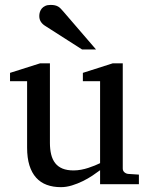

<svg xmlns="http://www.w3.org/2000/svg" viewBox="-20 -753 609 785"><path d="M389.2 0V-57.1Q376.5 -47.4 358.2 -35.2Q339.8 -22.9 318.6 -12.5Q297.4 -2 274.2 5.1Q251 12.2 229 12.2Q196.8 12.2 171.1 2.7Q145.5 -6.8 127.7 -26.6Q109.9 -46.4 100.3 -76.9Q90.8 -107.4 90.8 -149.9V-420.9H21V-455.1L144 -494.1H184.1V-168.9Q184.1 -142.6 189.2 -121.6Q194.3 -100.6 205.8 -85.9Q217.3 -71.3 235.8 -63.7Q254.4 -56.2 280.8 -56.2Q295.9 -56.2 311.5 -59.1Q327.1 -62 341.3 -66.7Q355.5 -71.3 367.9 -76.4Q380.4 -81.5 389.2 -85.9V-420.9H318.8V-455.1L440.9 -494.1H481.9V-64Q481.9 -54.7 488.5 -48.8Q495.1 -43 503.9 -42L547.9 -39.1V0ZM315.4 -550.8 163.6 -647.9Q152.8 -654.8 146.7 -664.6Q140.6 -674.3 140.6 -688Q140.6 -695.8 143.1 -703.9Q145.5 -711.9 150.9 -718.3Q156.2 -724.6 165 -728.8Q173.8 -732.9 186.5 -732.9Q197.3 -732.9 204.6 -731.2Q211.9 -729.5 217.8 -726.1Q223.6 -722.7 228.5 -717.5Q233.4 -712.4 238.8 -706.1L372.6 -550.8Z"/></svg>

Font: BabelStone Ogham Pictish
Style: Italic
Weight: 400
Italic angle: -30°
Designer: Andrew West
Foundry: BabelStone
Version: Version 1.02 March 14, 2022